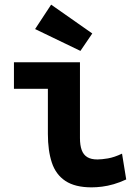

<svg xmlns="http://www.w3.org/2000/svg" viewBox="-20 -794 600 826"><path d="M374 12Q303 12 261.5 -15.5Q220 -43 203 -94.5Q186 -146 186 -218V-412H40V-526H324V-200Q324 -169 331.5 -148.5Q339 -128 355.5 -118Q372 -108 399 -108Q417 -108 444 -112.5Q471 -117 505 -133L523 -22Q495 -9 469 -1.5Q443 6 419 9Q395 12 374 12ZM326 -575 131 -669 200 -774 377 -650Z"/></svg>

Font: Ubuntu Sans Mono
Style: Bold
Weight: 700
Monospace: yes
Designer: Dalton Maag Ltd
Foundry: Dalton Maag Ltd
Version: Version 1.006